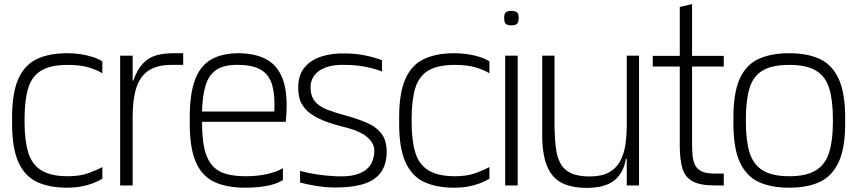

<svg xmlns="http://www.w3.org/2000/svg" viewBox="-20 -906 4188 938"><path d="M480 -548Q453 -565 411.5 -577Q370 -589 312 -589Q227 -589 181 -561Q135 -533 117.5 -474.5Q100 -416 100 -326V-309Q100 -219 118 -160.5Q136 -102 182.5 -73.5Q229 -45 312 -45Q370 -45 411.5 -60Q453 -75 480 -90V-33Q459 -20 432 -10Q405 0 374.5 5.5Q344 11 309 11Q221 11 161 -17Q101 -45 70 -113.5Q39 -182 39 -302V-332Q39 -452 69.5 -520.5Q100 -589 160 -617.5Q220 -646 309 -646Q344 -646 375.5 -641Q407 -636 433.5 -627.5Q460 -619 480 -606Z M567 0V-634H628V-512H631Q651 -567 678.5 -596Q706 -625 743 -635.5Q780 -646 828 -646H875V-589H817Q747 -589 705.5 -561Q664 -533 646 -477Q628 -421 628 -334V0Z M1178 11Q1088 11 1027.5 -17Q967 -45 937 -113.5Q907 -182 907 -302V-332Q907 -450 933.5 -518.5Q960 -587 1013.5 -616.5Q1067 -646 1147 -646Q1228 -645 1282.5 -615.5Q1337 -586 1362 -517.5Q1387 -449 1378 -332L1376 -311H967Q967 -230 979 -178.5Q991 -127 1017 -97.5Q1043 -68 1083.5 -56.5Q1124 -45 1181 -45Q1237 -45 1284 -55.5Q1331 -66 1362 -84V-26Q1327 -5 1278.5 3Q1230 11 1178 11ZM967 -361H1320Q1324 -438 1310.5 -488Q1297 -538 1258 -563Q1219 -588 1147 -589Q1076 -591 1038 -565.5Q1000 -540 984.5 -489Q969 -438 967 -361Z M1620 10Q1577 10 1533 3.5Q1489 -3 1446 -14V-71Q1491 -59 1534 -53Q1577 -47 1619 -45Q1679 -42 1715.5 -52Q1752 -62 1771.5 -79.5Q1791 -97 1798.5 -117Q1806 -137 1808 -154Q1812 -188 1796 -211.5Q1780 -235 1754.5 -250Q1729 -265 1702.5 -273.5Q1676 -282 1659 -286Q1582 -305 1537.5 -327Q1493 -349 1471 -374.5Q1449 -400 1442.5 -428.5Q1436 -457 1437 -486Q1439 -543 1469.5 -578.5Q1500 -614 1552 -630.5Q1604 -647 1669 -645Q1723 -644 1767.5 -634.5Q1812 -625 1846 -612V-557Q1817 -568 1787.5 -575Q1758 -582 1728.5 -585.5Q1699 -589 1668 -589Q1609 -591 1571 -576.5Q1533 -562 1515.5 -537.5Q1498 -513 1497 -482Q1497 -438 1517.5 -412Q1538 -386 1578 -370.5Q1618 -355 1674 -340Q1729 -325 1774 -305.5Q1819 -286 1845 -251Q1871 -216 1869 -155Q1866 -93 1835 -56.5Q1804 -20 1749 -5Q1694 10 1620 10Z M2371 -548Q2344 -565 2302.5 -577Q2261 -589 2203 -589Q2118 -589 2072 -561Q2026 -533 2008.5 -474.5Q1991 -416 1991 -326V-309Q1991 -219 2009 -160.5Q2027 -102 2073.5 -73.5Q2120 -45 2203 -45Q2261 -45 2302.5 -60Q2344 -75 2371 -90V-33Q2350 -20 2323 -10Q2296 0 2265.5 5.5Q2235 11 2200 11Q2112 11 2052 -17Q1992 -45 1961 -113.5Q1930 -182 1930 -302V-332Q1930 -452 1960.5 -520.5Q1991 -589 2051 -617.5Q2111 -646 2200 -646Q2235 -646 2266.5 -641Q2298 -636 2324.5 -627.5Q2351 -619 2371 -606Z M2448 0V-634H2509V0ZM2478 -782Q2468 -782 2460 -784.5Q2452 -787 2447.5 -794.5Q2443 -802 2443 -818Q2443 -841 2453 -847Q2463 -853 2478 -853Q2494 -853 2504 -847Q2514 -841 2514 -818Q2514 -802 2509.5 -794.5Q2505 -787 2496.5 -784.5Q2488 -782 2478 -782Z M2847 12Q2779 12 2731 -9.5Q2683 -31 2657.5 -83.5Q2632 -136 2629 -228V-634H2689V-286Q2690 -233 2695 -188Q2700 -143 2716.5 -110.5Q2733 -78 2767.5 -61Q2802 -44 2860 -44Q2918 -44 2953.5 -63Q2989 -82 3008.5 -116.5Q3028 -151 3035 -197Q3042 -243 3042 -297V-189Q3042 -116 3019.5 -72Q2997 -28 2954 -8Q2911 12 2847 12ZM3029 -130 3039 -195 3074 -170V-130ZM3042 0V-189V-634H3102V0Z M3473 0Q3400 0 3363 -20.5Q3326 -41 3313.5 -84.5Q3301 -128 3301 -196V-414H3361V-216Q3361 -181 3363 -152Q3365 -123 3374.5 -102Q3384 -81 3406.5 -69.5Q3429 -58 3471 -58H3516V0ZM3169 -581V-633H3516V-581ZM3301 -275V-872L3361 -886V-275Z M3836 11Q3747 11 3686.5 -17Q3626 -45 3594.5 -113.5Q3563 -182 3563 -302V-332Q3563 -452 3593.5 -520.5Q3624 -589 3685 -617.5Q3746 -646 3836 -646Q3924 -646 3984.5 -618Q4045 -590 4077 -521.5Q4109 -453 4109 -332V-302Q4109 -182 4077 -113.5Q4045 -45 3984.5 -17Q3924 11 3836 11ZM3836 -45Q3919 -45 3965.5 -73.5Q4012 -102 4030.5 -160.5Q4049 -219 4049 -308V-326Q4049 -416 4031 -474.5Q4013 -533 3966.5 -561Q3920 -589 3836 -589Q3751 -589 3705 -561Q3659 -533 3641.5 -474.5Q3624 -416 3624 -326V-308Q3624 -219 3642 -160.5Q3660 -102 3706.5 -73.5Q3753 -45 3836 -45Z"/></svg>

Font: Matangi
Style: Regular
Weight: 400
Designer: Prashant Pant
Foundry: The Graphic Ant
Version: Version 3.002